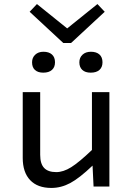

<svg xmlns="http://www.w3.org/2000/svg" viewBox="-20 -919 654 946"><path d="M519 -465V0H441L436 -103Q371 -41 326 -17Q281 7 233 7Q165 7 128.5 -31.5Q92 -70 92 -141V-465H178V-156Q178 -112 197.5 -91.5Q217 -71 257 -71Q292 -71 330.5 -95Q369 -119 433 -180V-465ZM460 -899 496 -861 330 -707H292L126 -861L162 -899L311 -779ZM251 -612Q251 -588 236 -574.5Q221 -561 193 -561Q167 -561 152.5 -574Q138 -587 138 -612Q138 -635 153.5 -649.5Q169 -664 194 -664Q221 -664 236 -650.5Q251 -637 251 -612ZM485 -612Q485 -588 470 -574.5Q455 -561 427 -561Q400 -561 385.5 -574.5Q371 -588 371 -612Q371 -635 386.5 -649.5Q402 -664 428 -664Q455 -664 470 -650.5Q485 -637 485 -612Z"/></svg>

Font: Intel One Mono
Style: Regular
Weight: 400
Monospace: yes
Designer: Fred Shallcrass
Foundry: Frere-Jones Type LLC
Version: Version 1.400;hotconv 1.1.0;makeotfexe 2.6.0;FJTRelease1.4